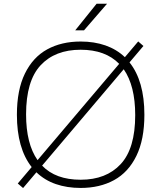

<svg xmlns="http://www.w3.org/2000/svg" viewBox="-20 -964 835 994"><path d="M727.5 -370Q727.5 -241.5 686 -156.8Q644.5 -72 570.5 -31.5Q496.5 9 397.5 9Q327 9 269 -11Q211 -31 168.5 -72L99.5 9.5L72 -14L144 -99Q67.5 -196 67.5 -370Q67.5 -498.5 109 -583.2Q150.5 -668 224.5 -708.5Q298.5 -749 397.5 -749Q468 -749 526 -728.8Q584 -708.5 626.5 -668L695.5 -749.5L722.5 -726L650.5 -641Q727.5 -544.5 727.5 -370ZM174.5 -135 597 -633.5Q525.5 -706.5 397.5 -706.5Q265 -706.5 190 -625.8Q115 -545 115 -372Q115 -219.5 174.5 -135ZM680 -368Q680 -520 620.5 -605.5L198 -106.5Q268 -33.5 397.5 -33.5Q530 -33.5 605 -114.5Q680 -195.5 680 -368ZM369.5 -807 480 -944.5H534L415 -807Z"/></svg>

Font: Encode Sans Expanded ExtraLight
Style: Regular
Weight: 275
Width: 7
Designer: Multiple Designers
Foundry: Impallari Type
Version: Version 2.000